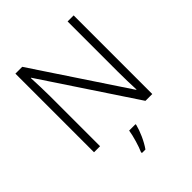

<svg xmlns="http://www.w3.org/2000/svg" viewBox="-252 -863 1233 1233"><g transform="rotate(-45 364.5 -246.5)"><path d="M629 0V-714H574V-261C574 -206 576 -133 578 -92H575L162 -714H100V0H155V-451C155 -514 152 -572 150 -624H153L567 0ZM416 68V61H358C352 104 329 180 314 212V221H346C378 176 405 112 416 68Z"/></g></svg>

Font: Noto Sans Myanmar UI Light
Style: Regular
Weight: 300
Designer: Monotype Design Team
Foundry: Monotype Imaging Inc.
Version: Version 2.103